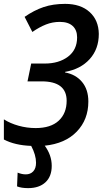

<svg xmlns="http://www.w3.org/2000/svg" viewBox="-25 -744 534 991"><path d="M311 -373V-370Q366 -360 398.5 -321Q431 -282 431 -220Q431 -127 371.5 -65Q312 -3 206 8Q242 57 242 112Q242 167 209.5 197Q177 227 120 227Q85 227 63 218L66 147Q88 156 108 156Q132 156 146.5 140.5Q161 125 161 96Q161 56 136 9Q52 6 -5 -24V-128Q28 -107 71 -95Q114 -83 159 -83Q237 -83 278 -121Q319 -159 319 -224Q319 -324 190 -324H117L136 -416H206Q279 -416 326 -451.5Q373 -487 373 -551Q373 -589 350 -610Q327 -631 284 -631Q246 -631 212 -617.5Q178 -604 142 -579L102 -657Q151 -691 200 -707.5Q249 -724 311 -724Q391 -724 437.5 -682Q484 -640 485 -569Q485 -491 438 -439Q391 -387 311 -373Z"/></svg>

Font: Noto Sans UI NarrowMedium
Style: Italic
Weight: 500
Width: 4
Italic angle: -12°
Designer: Monotype Design Team
Foundry: Monotype Imaging Inc.
Version: Version 1.001